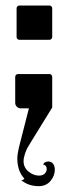

<svg xmlns="http://www.w3.org/2000/svg" viewBox="-20 -381 245 684"><path d="M34.2 -14.6V-107.4Q34.2 -111.3 37.1 -114.3Q40 -117.2 43.9 -117.2H156.2Q160.2 -117.2 163.1 -114.3Q166 -111.3 166 -107.4V2L88.9 127Q81.8 138.7 77.6 146.1Q73.5 153.6 68.7 167.5Q64 181.4 64 193.4Q64 215.6 81.5 230.1Q99.1 244.6 118.9 244.6Q132.3 244.6 139.4 237.4Q146.5 230.2 146.5 220.9Q146.5 214.6 143.2 210.3Q139.9 206.1 134.5 206.1Q134.5 201.2 139.6 197.8Q144.8 194.3 152.1 194.3Q163.3 194.3 169.3 202.6Q175.3 210.9 175.3 223.6Q175.3 245.4 159.8 263.8Q144.3 282.2 117.9 282.2Q81.8 282.2 55.7 261Q63 261 66.7 255.1Q41.7 228.8 41.7 182.6Q41.7 166.5 50.8 130.9L83 4.9H53.7Q45.7 4.9 39.9 -0.9Q34.2 -6.6 34.2 -14.6ZM39.1 -249V-351.6Q39.1 -355.5 42 -358.4Q44.9 -361.3 48.8 -361.3H156.2Q160.2 -361.3 163.1 -358.4Q166 -355.5 166 -351.6V-249Q166 -245.1 163.1 -242.2Q160.2 -239.3 156.2 -239.3H48.8Q44.9 -239.3 42 -242.2Q39.1 -245.1 39.1 -249Z"/></svg>

Font: Agreloy
Style: Medium
Weight: 400
Designer: gluk
Foundry: gluk
Version: Version 0.27